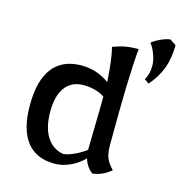

<svg xmlns="http://www.w3.org/2000/svg" viewBox="-97 -709 769 810"><g transform="rotate(15 288.0 -304.5)"><path d="M48 -200Q48 -308 90.5 -363Q133 -418 217 -418Q283 -418 338 -378Q332 -478 319 -527Q348 -538 373.5 -542.5Q399 -547 430 -547Q418 -422 418 -125Q418 -90 426 -69.5Q434 -49 457 -25Q423 5 377 11Q350 -9 339 -45Q312 -18 278.5 -3Q245 12 212 12Q131 12 89.5 -41.5Q48 -95 48 -200ZM334 -81Q334 -112 336 -186Q338 -268 338 -315Q299 -340 246 -340Q194 -340 166 -303Q138 -266 138 -196Q138 -127 164 -86Q190 -45 237 -37Q260 -40 285.5 -52Q311 -64 334 -81ZM488 -431Q504 -456 504 -494Q504 -516 494.5 -542Q485 -568 471 -586Q487 -599 509.5 -609Q532 -619 549 -621L576 -603Q576 -546 559.5 -501.5Q543 -457 508 -417Z"/></g></svg>

Font: Mirza
Style: Regular
Weight: 400
Designer: Arabic design by Kourosh Beigpour, Latin design by Eduardo Tunni, engineering by Lasse Fister
Version: Version 1.0010g